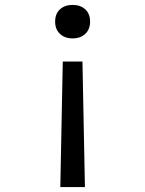

<svg xmlns="http://www.w3.org/2000/svg" viewBox="-20 -550 590 780"><path d="M235 -300H315L325 210H225ZM275 -530Q307 -530 326.5 -512Q346 -494 346 -462Q346 -431 326.5 -412.5Q307 -394 275 -394Q243 -394 223.5 -412.5Q204 -431 204 -462Q204 -494 223.5 -512Q243 -530 275 -530Z"/></svg>

Font: M PLUS Code Latin SemiExpanded
Style: Regular
Weight: 400
Width: 6
Designer: Coji Morishita
Foundry: UNDERFOREST DESIGN
Version: Version 1.002; ttfautohint (v1.8.3)